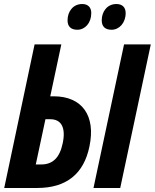

<svg xmlns="http://www.w3.org/2000/svg" viewBox="-20 -935 770 955"><path d="M535 -787C573 -787 605 -821 605 -870C605 -899 588 -915 559 -915C512 -915 486 -876 486 -834C486 -803 503 -787 535 -787ZM365 -787C403 -787 434 -821 434 -870C434 -899 417 -915 389 -915C342 -915 316 -876 316 -834C316 -803 333 -787 365 -787ZM1 0H165C310 0 397 -70 425 -207C457 -359 389 -456 247 -456H230L285 -714H152ZM445 0H578L730 -714H597ZM158 -117 206 -342H230C286 -342 308 -299 292 -223C277 -150 242 -117 185 -117Z"/></svg>

Font: Noto Sans ExtraCondensed
Style: Bold Italic
Weight: 700
Width: 2
Italic angle: -12°
Designer: Monotype Design Team
Foundry: Monotype Imaging Inc.
Version: Version 2.013